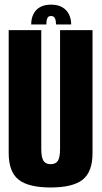

<svg xmlns="http://www.w3.org/2000/svg" viewBox="-20 -805 440 828"><path d="M198.5 3.5Q294 3.5 336.5 -30.2Q379 -64 379 -144.5V-675H239V-163Q239 -126.5 229.8 -111.8Q220.5 -97 198.5 -97Q176.5 -97 167.2 -112Q158 -127 158 -163V-675H17.5V-144.5Q17.5 -64 60.2 -30.2Q103 3.5 198.5 3.5ZM200.5 -785Q171.5 -785 152.2 -774Q133 -763 123.8 -743.5Q114.5 -724 114.5 -699.5H180Q180 -712.5 182 -720.5Q184 -728.5 188.2 -732.2Q192.5 -736 200.5 -736Q207.5 -736 212 -732.5Q216.5 -729 219 -721Q221.5 -713 221.5 -699.5H287Q287 -724 277.2 -743.5Q267.5 -763 248.2 -774Q229 -785 200.5 -785Z"/></svg>

Font: Anybody ExtraCondensed
Style: Bold
Weight: 700
Width: 2
Version: Version 1.113;gftools[0.9.25]